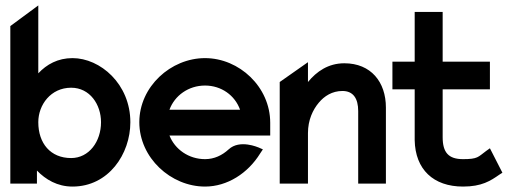

<svg xmlns="http://www.w3.org/2000/svg" viewBox="-20 -676 1878 707"><path d="M116 0V-48C148 -15 191 11 247 11C380 11 460 -109 460 -226C460 -367 349 -462 247 -462C193 -462 152 -439 121 -406V-656L18 -580V0ZM242 -353C311 -353 352 -291 352 -226C352 -155 308 -94 242 -94C166 -94 121 -148 121 -226C121 -290 167 -353 242 -353Z M735 11C817 11 893 -38 938 -111L948 -126L932 -133C931 -133 863 -164 822 -126C798 -104 769 -90 735 -90C675 -90 624 -126 604 -177H975V-224C975 -356 861 -462 735 -462C609 -462 493 -357 493 -226C493 -95 609 11 735 11ZM735 -361C795 -361 845 -325 864 -272H604C623 -324 674 -361 735 -361Z M1114 0V-186C1114 -234 1132 -272 1154 -298C1174 -322 1203 -341 1241 -341C1281 -341 1299 -313 1299 -267V0H1401V-280C1401 -374 1346 -443 1248 -443C1189 -443 1146 -413 1114 -374V-447L1010 -374V0Z M1507 -347V-160C1509 -52 1576 11 1685 11C1754 11 1786 -10 1819 -33L1830 -40L1784 -130L1770 -120C1740 -98 1740 -90 1685 -90C1631 -90 1610 -115 1610 -171V-347H1784V-449H1610V-632H1507V-449H1425V-347Z"/></svg>

Font: Charger Pro
Style: BlkNar
Weight: 900
Designer: Jasper
Foundry: Cannot Into Space Fonts
Version: Version 1.09